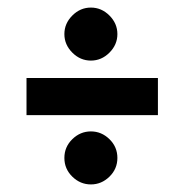

<svg xmlns="http://www.w3.org/2000/svg" viewBox="-20 -566 487 507"><path d="M171 -427Q150 -448 150 -476Q150 -504 171 -525Q192 -546 220 -546Q248 -546 269 -525Q290 -504 290 -476Q290 -448 269 -427Q248 -406 220 -406Q192 -406 171 -427ZM171 -99.5Q150 -120 150 -149Q150 -178 171 -198.5Q192 -219 220 -219Q248 -219 269 -198.5Q290 -178 290 -149Q290 -120 269 -99.5Q248 -79 220 -79Q192 -79 171 -99.5ZM397 -262H50V-360H397Z"/></svg>

Font: Edgecutting Lite Medium
Style: Medium
Weight: 500
Designer: RandomMaerks (Nguyen Gia Bao)
Version: Version 1.0